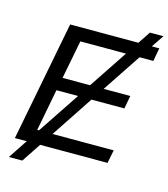

<svg xmlns="http://www.w3.org/2000/svg" viewBox="-125 -857 932 1065"><g transform="rotate(15 340.5 -324.5)"><path d="M563 0H176L103 110H26L99 0H31L164 -688H556L603 -759H681L633 -688H676L662 -612H583L436 -391H589L575 -316H386L227 -76H578ZM243 -612 200 -391H358L505 -612ZM185 -316 139 -76H149L309 -316Z"/></g></svg>

Font: Libra Sans
Style: Italic
Weight: 400
Italic angle: -12°
Foundry: Context Ltd
Version: Version 1.002